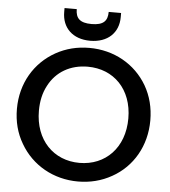

<svg xmlns="http://www.w3.org/2000/svg" viewBox="-60 -957 904 1018"><g transform="rotate(5 392.0 -448.0)"><path d="M85 -166C148 -57 263 7 392 7C457 7 517 -8 572 -39C680 -99 747 -213 747 -349C747 -417 731 -478 700 -532C637 -640 523 -704 392 -704C327 -704 268 -689 214 -659C105 -598 37 -485 37 -349C37 -281 53 -220 85 -166ZM185 -484C225 -561 300 -604 392 -604C530 -604 630 -505 630 -349C630 -193 530 -92 392 -92C254 -92 154 -193 154 -349C154 -400 164 -445 185 -484ZM242 -882C242 -798 299 -742 392 -742C485 -742 543 -797 543 -881V-903H477C477 -855 455 -831 392 -831C329 -831 307 -855 307 -903H242Z"/></g></svg>

Font: Poppins Medium
Style: Regular
Weight: 500
Designer: Ninad Kale (Devanagari), Jonny Pinhorn (Latin)
Foundry: Indian Type Foundry
Version: 4.004